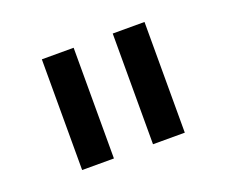

<svg xmlns="http://www.w3.org/2000/svg" viewBox="-62 -831 556 471"><g transform="rotate(-20 216.0 -595.5)"><path d="M82 -451V-740H165V-451ZM267 -451V-740H350V-451Z"/></g></svg>

Font: IBM Plex Sans Devanagari Text
Style: Regular
Weight: 450
Designer: Mike Abbink, Paul van der Laan, Pieter van Rosmalen, Erin McLaughlin
Foundry: Bold Monday
Version: Version 1.1